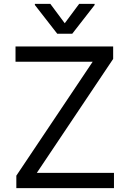

<svg xmlns="http://www.w3.org/2000/svg" viewBox="-20 -966 665 986"><path d="M63.9 0H565.3V-78.1H169L561.1 -663.4V-727.3H59.7V-649.1H456L63.9 -63.9ZM159.1 -940.3 274.1 -792.6H350.9L465.9 -940.3V-946H386.4L312.5 -846.6L238.6 -946H159.1Z"/></svg>

Font: Margiela Sans
Style: Regular
Weight: 400
Designer: Stefan Endress, Andreas Faust
Version: Version 1.100;FEAKit 1.0